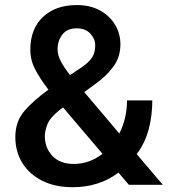

<svg xmlns="http://www.w3.org/2000/svg" viewBox="-20 -741 681 770"><path d="M496.6 0 455.1 -48.8Q416 -19 369.6 -4.6Q323.2 9.8 272 9.8Q201.2 9.8 149.4 -16.1Q97.7 -42 69.6 -87.4Q41.5 -132.8 41.5 -191.4Q41.5 -254.4 78.6 -296.9Q115.7 -339.4 174.3 -381.3Q141.1 -424.3 121.3 -462.2Q101.6 -500 101.6 -541.5Q101.6 -625 152.3 -672.9Q203.1 -720.7 287.6 -720.7Q341.8 -720.7 381.1 -699Q420.4 -677.2 441.7 -641.6Q462.9 -606 462.9 -563.5Q462.9 -513.2 436 -475.8Q409.2 -438.5 367.2 -407.7L317.9 -371.6L458.5 -205.6Q473.1 -233.9 481.2 -267.3Q489.3 -300.8 489.3 -338.4H590.8Q590.8 -275.9 575.9 -221.2Q561 -166.5 528.3 -123L632.8 0ZM210.9 -543.9Q210.9 -519.5 224.6 -493.9Q238.3 -468.3 260.7 -439.9L304.7 -469.2Q335.4 -489.7 348.6 -509.5Q361.8 -529.3 361.8 -559.1Q361.8 -585 342.3 -606.2Q322.8 -627.4 287.1 -627.4Q249.5 -627.4 230.2 -602.5Q210.9 -577.6 210.9 -543.9ZM159.7 -195.3Q159.7 -148.4 189.9 -116Q220.2 -83.5 276.4 -83.5Q337.9 -83.5 391.1 -124L232.9 -310.1L218.3 -299.3Q179.2 -268.1 169.4 -240.7Q159.7 -213.4 159.7 -195.3Z"/></svg>

Font: Vazirmatn RD UI FD Medium
Style: Regular
Weight: 500
Designer: Saber Rastikerdar
Foundry: Saber Rastikerdar
Version: Version 33.003